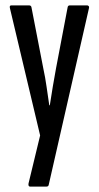

<svg xmlns="http://www.w3.org/2000/svg" viewBox="-20 -508 367 713"><path d="M92 185Q84 185 86 173L129 -5L17 -477Q14 -488 22 -488H88Q96 -488 97 -480L141 -253Q148 -221 153 -185.5Q158 -150 163 -117H165Q170 -150 176 -186Q182 -222 188 -254L231 -480Q232 -488 239 -488H304Q307 -488 309.5 -485Q312 -482 310 -476L161 178Q160 185 152 185Z"/></svg>

Font: Sofia Sans Extra Condensed Medium
Style: Regular
Weight: 500
Version: Version 4.100